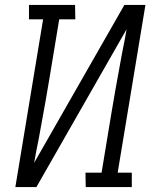

<svg xmlns="http://www.w3.org/2000/svg" viewBox="-20 -755 640 775"><path d="M42 0 154 -677H97V-735H283L284 -677H219L180 -441Q172 -393 163.5 -344.5Q155 -296 146 -248L136 -193Q131 -169 126.5 -145.5Q122 -122 118 -98L482 -735H567L455 -58H512V0H326L325 -58H390L429 -294Q437 -342 445.5 -390.5Q454 -439 463 -487L473 -542Q478 -566 482.5 -589.5Q487 -613 491 -637L127 0Z"/></svg>

Font: Iosevka HT Light Extended
Style: Italic
Weight: 300
Width: 7
Italic angle: -9°
Monospace: yes
Designer: Belleve Invis
Foundry: Belleve Invis
Version: Version 32.3.0; ttfautohint (v1.8.4)